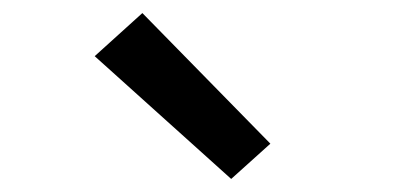

<svg xmlns="http://www.w3.org/2000/svg" viewBox="-20 -830 640 294"><path d="M334 -556 125 -744 198 -810 394 -610Z"/></svg>

Font: Iosevka Curly Slab MdEx
Style: Regular
Weight: 500
Width: 7
Monospace: yes
Designer: Belleve Invis
Foundry: Belleve Invis
Version: Version 11.1.0; ttfautohint (v1.8.3)